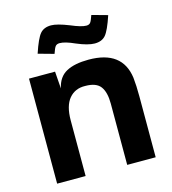

<svg xmlns="http://www.w3.org/2000/svg" viewBox="-111 -841 833 932"><g transform="rotate(-15 305.5 -375.0)"><path d="M363.8 -542Q532.7 -542 551.8 -400.9Q556.2 -360.4 556.2 -306.2V0H413.1V-308.1Q413.1 -365.2 391.8 -394Q370.6 -422.9 314.9 -422.9Q264.2 -424.3 234.1 -388.4Q204.1 -352.5 204.1 -279.8V0H61V-527.8H191.9L198.2 -441.9Q210.4 -497.6 252 -519.8Q293.5 -542 363.8 -542ZM132.8 -633.8Q156.7 -705.6 175.8 -727.8Q194.8 -750 231 -750Q260.7 -750 320.8 -726.1Q372.1 -704.1 397 -704.1Q410.6 -704.1 417.2 -712.2Q423.8 -720.2 433.1 -748L512.2 -726.1Q488.3 -654.3 469.2 -632.1Q450.2 -609.9 414.1 -609.9Q380.4 -609.9 324.2 -633.8Q275.9 -655.8 249 -655.8Q234.9 -655.8 228 -647.7Q221.2 -639.6 211.9 -611.8Z"/></g></svg>

Font: Nacelle Bold
Style: Regular
Weight: 700
Designer: Sora Sagano
Foundry: Sora Sagano
Version: Version 1.000;FEAKit 1.0